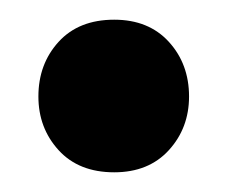

<svg xmlns="http://www.w3.org/2000/svg" viewBox="-20 -160 231 195"><path d="M19 -62Q19 -95 39.5 -117.5Q60 -140 96 -140Q131 -140 151.5 -117.5Q172 -95 172 -62Q172 -30 151.5 -7.5Q131 15 96 15Q60 15 39.5 -7.5Q19 -30 19 -62Z"/></svg>

Font: Baloo Bhaina 2 SemiBold
Style: Regular
Weight: 600
Designer: Yesha Goshar, Manish Minz, Shuchita Grover and Ek Type
Foundry: Ek Type
Version: Version 1.640;hotconv 1.0.111;makeotfexe 2.5.65597; ttfautoh